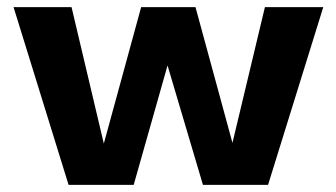

<svg xmlns="http://www.w3.org/2000/svg" viewBox="-20 -520 946 540"><path d="M529.8 -500 633.8 -118.2 725.1 -500H889.2L733.9 0H550.8L451.2 -335.9L356 0H172.9L18.1 -500H181.2L272 -116.2L377 -500Z"/></svg>

Font: Human Sans
Style: Bold
Weight: 700
Designer: Tim Radville
Foundry: Continuum
Version: Version 1.000;FEAKit 1.0